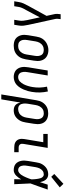

<svg xmlns="http://www.w3.org/2000/svg" viewBox="987 -1808 1024 3041"><g transform="rotate(90 1499.5 -287.0)"><path d="M-1 0 11 -74Q17 -111 33 -147.5Q49 -184 69 -219L230 -512L203 -634Q198 -656 198.5 -680Q199 -704 203 -728L204 -735H282L281 -728Q278 -708 276.5 -688Q275 -668 279 -649L373 -219Q381 -184 385 -147.5Q389 -111 383 -74L371 0H292L304 -74Q310 -107 307 -140Q304 -173 297 -204L253 -405L137 -186Q136 -184 134.5 -182Q133 -180 132 -178Q131 -176 130 -174Q129 -172 127 -170Q115 -147 104 -122.5Q93 -98 89 -74L77 0Z M702 8Q674 8 646 2Q618 -4 596 -19Q574 -34 559 -57Q544 -80 537 -106.5Q530 -133 530.5 -162Q531 -191 536 -219L558 -349Q562 -375 570 -399.5Q578 -424 592.5 -446.5Q607 -469 628 -487.5Q649 -506 673 -517.5Q697 -529 722 -535Q747 -541 773 -541Q802 -541 829 -533.5Q856 -526 878.5 -511Q901 -496 916 -473Q931 -450 938 -423.5Q945 -397 944.5 -368Q944 -339 939 -311L918 -181Q913 -155 905 -130.5Q897 -106 882.5 -83.5Q868 -61 847.5 -42.5Q827 -24 803 -12.5Q779 -1 753 3.5Q727 8 702 8ZM704 -62Q721 -62 737.5 -65.5Q754 -69 769.5 -77.5Q785 -86 797.5 -99Q810 -112 819 -127.5Q828 -143 833 -159Q838 -175 841 -192L862 -322Q865 -340 866 -357.5Q867 -375 864 -391.5Q861 -408 853.5 -423.5Q846 -439 833 -449Q820 -459 803.5 -463.5Q787 -468 769 -468Q752 -468 735.5 -464Q719 -460 704 -451.5Q689 -443 676.5 -430Q664 -417 655.5 -402Q647 -387 642 -370.5Q637 -354 634 -338L613 -208Q610 -190 609 -172.5Q608 -155 611 -138.5Q614 -122 621.5 -107Q629 -92 641 -81.5Q653 -71 669.5 -66.5Q686 -62 704 -62Z M1197 8Q1170 8 1143.5 0.5Q1117 -7 1096.5 -22.5Q1076 -38 1062.5 -61Q1049 -84 1043.5 -110Q1038 -136 1038.5 -164Q1039 -192 1044 -219L1095 -530H1174L1121 -208Q1118 -191 1117 -174.5Q1116 -158 1118 -142Q1120 -126 1125.5 -111Q1131 -96 1141.5 -85Q1152 -74 1167 -68Q1182 -62 1199 -62Q1217 -62 1235 -68.5Q1253 -75 1267.5 -88Q1282 -101 1293 -116.5Q1304 -132 1313 -149Q1322 -166 1328.5 -183.5Q1335 -201 1340.5 -218.5Q1346 -236 1350 -254Q1354 -272 1357 -290Q1367 -348 1365 -405Q1363 -462 1351 -519L1427 -533Q1441 -471 1443 -407.5Q1445 -344 1434 -279Q1429 -246 1420 -214.5Q1411 -183 1397.5 -151.5Q1384 -120 1365.5 -90.5Q1347 -61 1321 -37.5Q1295 -14 1262 -3Q1229 8 1197 8Z M1474 205 1566 -349Q1570 -374 1577.5 -398.5Q1585 -423 1599 -445.5Q1613 -468 1632.5 -486.5Q1652 -505 1675.5 -517Q1699 -529 1724 -533.5Q1749 -538 1774 -538Q1802 -538 1829.5 -531.5Q1857 -525 1879.5 -510Q1902 -495 1917 -472.5Q1932 -450 1938.5 -423.5Q1945 -397 1944.5 -368Q1944 -339 1939 -311L1918 -181Q1914 -157 1907 -133.5Q1900 -110 1887.5 -88.5Q1875 -67 1857.5 -48Q1840 -29 1818.5 -16Q1797 -3 1773 2.5Q1749 8 1725 8Q1701 8 1679 1Q1657 -6 1641 -21Q1625 -36 1616 -56.5Q1607 -77 1603 -100L1552 205ZM1705 -62Q1722 -62 1738.5 -66Q1755 -70 1770.5 -78.5Q1786 -87 1798.5 -100Q1811 -113 1819.5 -128Q1828 -143 1833 -159.5Q1838 -176 1841 -192L1862 -322Q1865 -339 1866 -356.5Q1867 -374 1864 -390.5Q1861 -407 1854 -422Q1847 -437 1834.5 -448Q1822 -459 1806 -463.5Q1790 -468 1772 -468Q1756 -468 1739.5 -464Q1723 -460 1708.5 -451Q1694 -442 1682.5 -429Q1671 -416 1662.5 -401Q1654 -386 1649.5 -370Q1645 -354 1642 -338L1622 -217Q1619 -199 1618 -181Q1617 -163 1619 -146Q1621 -129 1626.5 -113Q1632 -97 1643.5 -85Q1655 -73 1671 -67.5Q1687 -62 1705 -62Z M2315 0Q2294 0 2273 -3.5Q2252 -7 2234 -16.5Q2216 -26 2203 -41.5Q2190 -57 2184 -76.5Q2178 -96 2177.5 -117.5Q2177 -139 2181 -160L2231 -460H2100V-530H2321L2258 -149Q2255 -134 2256 -119Q2257 -104 2265 -92.5Q2273 -81 2286.5 -75.5Q2300 -70 2315 -70H2389V0Z M2674 8Q2647 8 2620.5 1Q2594 -6 2574.5 -22.5Q2555 -39 2543 -62Q2531 -85 2526 -111Q2521 -137 2522 -164.5Q2523 -192 2528 -219L2550 -349Q2553 -373 2560 -396.5Q2567 -420 2579.5 -441.5Q2592 -463 2609.5 -482Q2627 -501 2648.5 -514Q2670 -527 2694 -532.5Q2718 -538 2742 -538Q2767 -538 2789.5 -527Q2812 -516 2826.5 -497Q2841 -478 2850 -455Q2859 -432 2864 -408Q2874 -439 2883.5 -469.5Q2893 -500 2903 -530H2981Q2957 -462 2933.5 -393.5Q2910 -325 2884 -257Q2888 -193 2890 -128.5Q2892 -64 2896 0H2817Q2817 -28 2817.5 -55.5Q2818 -83 2819 -110Q2807 -89 2792.5 -68.5Q2778 -48 2760 -30.5Q2742 -13 2719.5 -2.5Q2697 8 2674 8ZM2674 -62Q2695 -62 2714 -76.5Q2733 -91 2746 -109Q2759 -127 2769 -147Q2779 -167 2788 -187.5Q2797 -208 2804.5 -228.5Q2812 -249 2819 -270Q2819 -284 2818.5 -299Q2818 -314 2816.5 -328.5Q2815 -343 2813 -358Q2811 -373 2808 -387Q2805 -401 2801 -415Q2797 -429 2789 -440.5Q2781 -452 2769 -460Q2757 -468 2742 -468Q2726 -468 2711 -463.5Q2696 -459 2683 -449Q2670 -439 2660 -425.5Q2650 -412 2643.5 -397.5Q2637 -383 2633 -368Q2629 -353 2626 -338L2605 -208Q2602 -192 2600.5 -175.5Q2599 -159 2600.5 -143.5Q2602 -128 2606.5 -113Q2611 -98 2620 -86Q2629 -74 2643.5 -68Q2658 -62 2674 -62ZM2779 -586 2734 -634 2890 -779 2946 -721Z"/></g></svg>

Font: Iosevka Curly Oblique
Style: Regular
Weight: 400
Italic angle: -9°
Monospace: yes
Designer: Belleve Invis
Foundry: Belleve Invis
Version: Version 11.1.0; ttfautohint (v1.8.3)